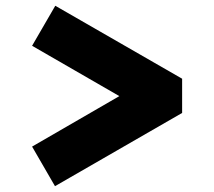

<svg xmlns="http://www.w3.org/2000/svg" viewBox="-20 -681 740 663"><path d="M608.9 -409.2V-291L169.9 -38.1L90.8 -174.8L392.1 -349.1L90.8 -522.9L170.9 -661.1Z"/></svg>

Font: Ultra
Style: Regular
Weight: 400
Designer: Astigmatic (AOETI)
Foundry: Astigmatic (AOETI)
Version: Version 1.000